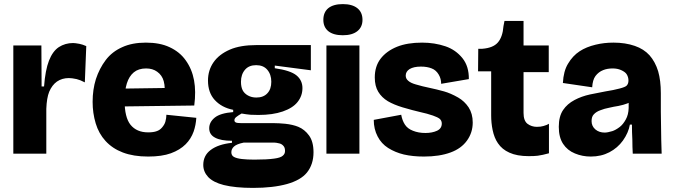

<svg xmlns="http://www.w3.org/2000/svg" viewBox="-20 -750 3284 937"><path d="M45 0V-273V-528H182L183 -328H195Q201 -408 219 -454Q237 -500 267 -520Q298 -540 337 -540Q346 -540 368 -536Q383 -533 401 -525L394 -348Q371 -360 354 -364Q331 -369 316 -369Q283 -369 258 -352Q234 -335 220 -302Q208 -272 206 -219V0Z M703 14Q631 14 579 -6Q529 -25 495 -62Q462 -98 447 -148Q432 -198 432 -253Q432 -313 448 -364Q465 -416 496 -457Q527 -498 577 -520Q625 -542 692 -542Q760 -542 807 -520Q857 -497 886 -456Q917 -413 927 -358Q937 -304 928 -235L535 -230V-317L814 -321L781 -274Q788 -321 779 -354Q771 -383 747 -400Q725 -416 693 -416Q656 -416 633 -397Q610 -378 599 -343Q588 -307 588 -260Q588 -177 617 -141Q647 -104 703 -104Q729 -104 745 -110Q760 -115 771 -128Q783 -142 787 -156Q792 -174 792 -190L938 -175Q936 -140 925 -108Q912 -72 886 -46Q858 -18 814 -2Q770 14 703 14Z M1215 167Q1128 167 1072 153Q1021 140 996 114Q972 88 972 55Q972 9 1008 -18Q1045 -46 1112 -53V-63Q1058 -63 1030 -78Q1001 -93 1001 -124Q1001 -154 1028 -176Q1055 -198 1118 -203V-214Q1062 -225 1028 -262Q995 -298 995 -357Q995 -407 1022 -446Q1049 -485 1102 -508Q1153 -530 1231 -530H1497V-407L1321 -430V-417Q1398 -406 1427 -382Q1456 -358 1456 -320Q1456 -282 1432 -252Q1409 -223 1360 -206Q1311 -189 1241 -189Q1215 -189 1202 -190Q1181 -192 1159 -196Q1143 -187 1133 -179Q1124 -172 1124 -163Q1124 -157 1128 -154Q1132 -151 1140 -150Q1146 -149 1159 -149H1319Q1340 -149 1372 -146Q1409 -142 1436 -131Q1467 -118 1488 -89Q1510 -59 1510 -7Q1510 52 1478 92Q1448 129 1381 148Q1313 167 1215 167ZM1221 29Q1283 29 1318 24Q1349 20 1360 10Q1371 1 1371 -13Q1371 -29 1364 -37Q1356 -47 1344 -50Q1328 -54 1320 -54H1302H1169Q1135 -47 1122 -35Q1109 -23 1109 -7Q1109 9 1122 16Q1135 23 1160 26Q1186 29 1221 29ZM1231 -274Q1266 -274 1285 -295Q1304 -315 1304 -351Q1304 -387 1284 -410Q1265 -432 1230 -432Q1195 -432 1176 -410Q1156 -387 1156 -351Q1156 -326 1164 -310Q1172 -294 1190 -284Q1208 -274 1231 -274Z M1582 -598Q1558 -618 1558 -653Q1558 -690 1582 -710Q1607 -730 1653 -730Q1699 -730 1724 -710Q1749 -690 1749 -653Q1749 -618 1724 -598Q1699 -578 1653 -578Q1607 -578 1582 -598ZM1573 0V-528H1734V0Z M2049 14Q1994 14 1951 4Q1909 -6 1874 -28Q1841 -49 1823 -84Q1804 -120 1804 -165L1938 -190Q1943 -162 1956 -142Q1969 -122 1995 -112Q2022 -101 2056 -101Q2089 -101 2113 -112Q2136 -123 2136 -147Q2136 -161 2126 -170Q2116 -178 2093 -186Q2064 -196 2031 -203Q1996 -211 1945 -226Q1902 -239 1873 -256Q1843 -274 1826 -302Q1809 -330 1809 -372Q1809 -426 1837 -463Q1866 -501 1918 -522Q1968 -542 2040 -542Q2101 -542 2154 -524Q2204 -507 2237 -466Q2269 -426 2268 -364L2133 -341Q2133 -366 2121 -386Q2108 -408 2087 -416Q2065 -425 2034 -425Q1999 -425 1979 -413Q1960 -401 1960 -381Q1960 -366 1972 -356Q1984 -345 2009 -338Q2043 -328 2073 -322Q2111 -314 2147 -304Q2179 -295 2216 -274Q2247 -256 2267 -226Q2287 -195 2287 -152Q2287 -103 2259 -64Q2231 -25 2179 -6Q2125 14 2049 14Z M2560 12Q2503 12 2466 -5Q2430 -21 2410 -51Q2392 -77 2384 -116Q2377 -150 2377 -187V-402H2313L2314 -512H2334Q2386 -516 2409 -542Q2433 -569 2437 -622L2442 -648H2535V-528H2658V-398H2535V-199Q2535 -161 2554 -146Q2574 -131 2600 -131Q2619 -131 2632 -135Q2650 -140 2659 -146V-2Q2627 7 2604 10Q2588 12 2560 12Z M2863 14Q2822 14 2786 -1Q2749 -16 2728 -48Q2707 -80 2707 -131Q2707 -182 2728 -213Q2748 -243 2784 -262Q2818 -280 2859 -289Q2901 -298 2935 -304Q2974 -310 3004 -318Q3031 -325 3038 -332Q3047 -341 3047 -357Q3047 -374 3038 -388Q3031 -399 3011 -408Q2993 -416 2970 -416Q2944 -416 2924 -408Q2901 -399 2886 -379Q2872 -360 2870 -324L2727 -345Q2730 -403 2752 -439Q2775 -478 2809 -500Q2841 -521 2887 -532Q2928 -542 2974 -542Q3032 -542 3078 -526Q3122 -511 3150 -480Q3178 -448 3192 -402Q3205 -357 3205 -295V-205Q3205 -194 3205.5 -171Q3206 -148 3206 -136Q3206 -91 3207 -68L3209 0H3068Q3067 -11 3066.5 -33.5Q3066 -56 3066 -68Q3065 -80 3064.5 -104.5Q3064 -129 3064 -142H3054Q3047 -102 3020 -64Q2994 -28 2954 -7Q2914 14 2863 14ZM2931 -103Q2945 -103 2968 -110Q2984 -115 3004 -130Q3021 -143 3034 -167Q3047 -190 3048 -223V-265H3073Q3060 -252 3041 -245Q3023 -238 2998 -233Q2991 -232 2975 -229Q2959 -226 2952 -224Q2930 -220 2910 -212Q2890 -205 2878 -192Q2867 -181 2867 -159Q2867 -134 2886 -118Q2904 -103 2931 -103Z"/></svg>

Font: Bricolage Grotesque 36pt ExtraBold
Style: Regular
Weight: 800
Designer: Mathieu Triay
Foundry: Atelier Triay
Version: Version 1.000;gftools[0.9.30]